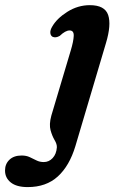

<svg xmlns="http://www.w3.org/2000/svg" viewBox="-146 -496 486 763"><path d="M275 -324.5 153.5 85Q130 163 83.8 205.2Q37.5 247.5 -36 247.5Q-80 247.5 -103 229.2Q-126 211 -126 181.5Q-126 155.5 -108.5 138.8Q-91 122 -60 122Q-41.5 122 -27.8 128.5Q-14 135 -1 141.5Q12 148 28 148Q48.5 148 63.2 132.2Q78 116.5 80 89.5Q80.5 76.5 71 60.8Q61.5 45 55 21.8Q48.5 -1.5 58 -36.5L135.5 -296.5Q146 -331.5 147 -353.2Q148 -375 130.5 -375Q114 -375 91.5 -353.5Q76 -344.5 63.5 -349.5Q55 -354 54 -365Q53 -376 61 -389.5Q79.5 -422.5 121.5 -449Q163.5 -475.5 211 -475.5Q270.5 -475.5 283.8 -436.5Q297 -397.5 275 -324.5Z"/></svg>

Font: Fraunces 9pt Soft SemiBold
Style: Italic
Weight: 600
Italic angle: -16°
Version: Version 1.000;[b76b70a41]